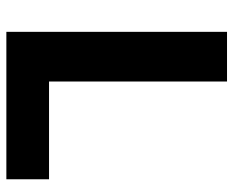

<svg xmlns="http://www.w3.org/2000/svg" viewBox="-85 -648 733 603"><g transform="rotate(90 281.5 -346.5)"><path d="M80 0V-693H236V-134H543V0Z"/></g></svg>

Font: Ubuntu Sans ExtraBold
Style: Regular
Weight: 800
Designer: Dalton Maag Ltd
Foundry: Dalton Maag Ltd
Version: Version 1.006; ttfautohint (v1.8.4.7-5d5b)